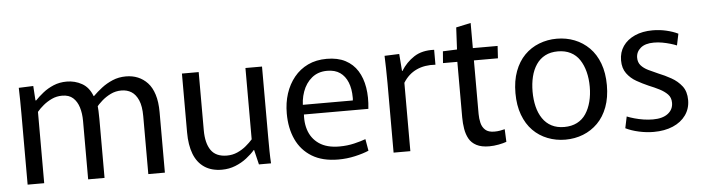

<svg xmlns="http://www.w3.org/2000/svg" viewBox="-44 -835 3756 1027"><g transform="rotate(-5 1834.5 -322.0)"><path d="M69 -382Q69 -420 68.5 -452.5Q68 -485 67 -520L145 -523L150 -445H154Q172 -464 197 -484Q222 -504 254 -517.5Q286 -531 325 -531Q369 -531 406.5 -510Q444 -489 462 -441H464Q485 -462 511.5 -482.5Q538 -503 571 -517Q604 -531 643 -531Q678 -531 707 -519Q736 -507 758.5 -483Q781 -459 793.5 -419.5Q806 -380 806 -325V0H717V-311Q717 -365 703 -397Q689 -429 666 -443.5Q643 -458 612 -458Q581 -458 554.5 -445Q528 -432 507 -413.5Q486 -395 472 -377L477 -403Q480 -380 481 -360.5Q482 -341 482 -316V0H394V-314Q394 -354 384 -386.5Q374 -419 352.5 -438.5Q331 -458 294 -458Q264 -458 238.5 -446Q213 -434 192.5 -417Q172 -400 158 -383V0H69Z M1112 11Q1056 11 1018 -14.5Q980 -40 961.5 -88Q943 -136 943 -204V-520H1033V-208Q1033 -138 1059.5 -100Q1086 -62 1145 -62Q1175 -62 1201 -73.5Q1227 -85 1248 -102.5Q1269 -120 1284 -137V-520H1373V-145Q1373 -102 1373.5 -67Q1374 -32 1376 0H1311L1292 -79H1290Q1272 -58 1245 -37Q1218 -16 1184 -2.5Q1150 11 1112 11Z M1737 11Q1652 11 1595.5 -23.5Q1539 -58 1511 -118.5Q1483 -179 1483 -258Q1483 -316 1499 -365Q1515 -414 1545.5 -451.5Q1576 -489 1620 -510Q1664 -531 1721 -531Q1780 -531 1821 -509.5Q1862 -488 1886 -449.5Q1910 -411 1918.5 -359Q1927 -307 1920 -245H1533L1578 -279Q1567 -214 1582.5 -164.5Q1598 -115 1639.5 -86.5Q1681 -58 1748 -58Q1791 -58 1828.5 -67Q1866 -76 1890 -85L1901 -22Q1871 -9 1827 1Q1783 11 1737 11ZM1534 -297H1841Q1842 -302 1842 -306Q1842 -310 1842 -313Q1842 -360 1828 -394.5Q1814 -429 1787 -448Q1760 -467 1718 -467Q1669 -467 1635.5 -439.5Q1602 -412 1586 -367Q1570 -322 1573 -272Z M2034 0V-373Q2034 -419 2033 -453.5Q2032 -488 2031 -520L2110 -523L2117 -431H2119Q2147 -476 2190 -504Q2233 -532 2298 -529V-449Q2240 -453 2196 -432.5Q2152 -412 2124 -367V0Z M2547 11Q2505 11 2478.5 -3Q2452 -17 2439 -40.5Q2426 -64 2421 -94Q2416 -124 2416 -156V-454H2339L2344 -517L2420 -520L2426 -638L2505 -655V-520H2638L2634 -454H2505V-166Q2505 -142 2510.5 -118.5Q2516 -95 2532.5 -80Q2549 -65 2581 -65Q2597 -65 2611.5 -67.5Q2626 -70 2637 -73L2640 -5Q2624 1 2598 6Q2572 11 2547 11Z M2956 11Q2906 11 2861 -6.5Q2816 -24 2782.5 -58Q2749 -92 2730 -143Q2711 -194 2711 -260Q2711 -326 2730 -377Q2749 -428 2782.5 -462Q2816 -496 2861 -513.5Q2906 -531 2956 -531Q3007 -531 3051.5 -513.5Q3096 -496 3130 -462Q3164 -428 3183 -377Q3202 -326 3202 -260Q3202 -194 3183 -143Q3164 -92 3130 -58Q3096 -24 3051.5 -6.5Q3007 11 2956 11ZM2956 -57Q2995 -57 3024.5 -72Q3054 -87 3072.5 -115Q3091 -143 3100.5 -180Q3110 -217 3110 -260Q3110 -303 3100.5 -340Q3091 -377 3072.5 -405Q3054 -433 3024.5 -448Q2995 -463 2956 -463Q2917 -463 2888 -448Q2859 -433 2840 -405Q2821 -377 2812 -340Q2803 -303 2803 -260Q2803 -217 2812 -180Q2821 -143 2840 -115Q2859 -87 2888 -72Q2917 -57 2956 -57Z M3430 11Q3391 11 3350.5 2Q3310 -7 3280 -22L3293 -84Q3310 -77 3333 -70.5Q3356 -64 3381.5 -60Q3407 -56 3432 -56Q3484 -56 3512.5 -78Q3541 -100 3541 -136Q3541 -164 3524 -181.5Q3507 -199 3480.5 -212.5Q3454 -226 3424 -238Q3392 -252 3361 -269.5Q3330 -287 3309.5 -315Q3289 -343 3289 -385Q3289 -429 3311.5 -461.5Q3334 -494 3375 -512.5Q3416 -531 3471 -531Q3509 -531 3545 -522.5Q3581 -514 3607 -501L3594 -439Q3580 -445 3559.5 -451Q3539 -457 3517 -461Q3495 -465 3472 -465Q3425 -465 3400.5 -444Q3376 -423 3376 -392Q3376 -367 3390.5 -350.5Q3405 -334 3429.5 -322Q3454 -310 3482 -298Q3515 -285 3549 -266Q3583 -247 3605.5 -218Q3628 -189 3628 -143Q3628 -97 3603 -62Q3578 -27 3533.5 -8Q3489 11 3430 11Z"/></g></svg>

Font: Murecho Thin
Style: Regular
Weight: 400
Version: Version 1.010